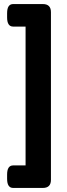

<svg xmlns="http://www.w3.org/2000/svg" viewBox="-20 -788 331 946"><path d="M191 -768Q231 -768 231 -728V98Q231 138 191 138H45Q15 138 15 93V72Q15 27 45 27H106V-657H45Q15 -657 15 -702V-723Q15 -768 45 -768Z"/></svg>

Font: Asap ExtraBold
Style: Regular
Weight: 800
Designer: Pablo Cosgaya
Foundry: Omnibus-Type
Version: Version 3.001; ttfautohint (v1.8.4.7-5d5b)